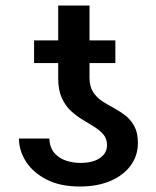

<svg xmlns="http://www.w3.org/2000/svg" viewBox="-20 -677 576 707"><path d="M374 -143.1Q374 -166 361.1 -181.4Q348.1 -196.8 327.9 -209.5Q307.6 -222.2 284.4 -236.1Q261.2 -250 240.7 -269Q220.2 -288.1 207.3 -316.9Q194.3 -345.7 194.3 -388.2V-656.7H309.6V-389.6Q310.1 -357.9 322.8 -338.1Q335.4 -318.4 355.7 -304.9Q376 -291.5 398.9 -279.3Q421.9 -267.1 441.9 -251.5Q461.9 -235.8 474.9 -211.9Q487.8 -188 487.8 -150.9Q487.8 -104 461.2 -67.6Q434.6 -31.2 386.5 -10.7Q338.4 9.8 273.9 9.8Q201.2 9.8 151.1 -16.1Q101.1 -42 75.4 -82.5Q49.8 -123 49.8 -167H161.6Q163.1 -133.3 180.4 -113.5Q197.8 -93.8 223.4 -85.4Q249 -77.1 274.9 -77.1Q322.8 -77.1 348.6 -95.5Q374.5 -113.8 374 -143.1ZM404.8 -528.3V-444.8H105.5V-528.3Z"/></svg>

Font: Inter 24pt Medium
Style: Regular
Weight: 500
Designer: Rasmus Andersson
Foundry: rsms
Version: Version 4.001;git-66647c0bb